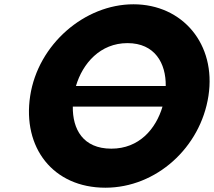

<svg xmlns="http://www.w3.org/2000/svg" viewBox="-20 -860 997 895"><path d="M120.7 -413C83.8 -172 227.2 15 471.2 15C708.2 15 914.8 -172 951.7 -413C988.6 -654 831 -840 602 -840C375 -840 157.6 -654 120.7 -413ZM319.4 -363H737.5C706.6 -258.7 628.6 -167 499.1 -167C366.1 -167 317.9 -258.7 319.4 -363ZM752.6 -459H334C365.2 -564.9 447.5 -659 574.3 -659C702 -659 754.1 -564.9 752.6 -459Z"/></svg>

Font: Sztylet
Style: BdObl
Weight: 700
Foundry: Cannot Into Space Fonts, PlusOne Fonts
Version: Version 0.12